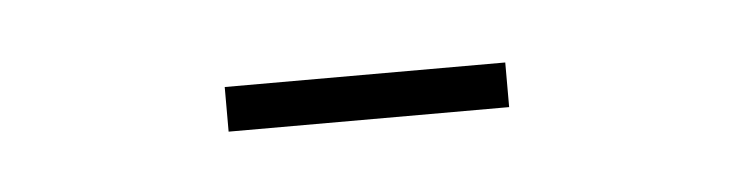

<svg xmlns="http://www.w3.org/2000/svg" viewBox="-22 -490 344 90"><g transform="rotate(-5 150.0 -444.5)"><path d="M216 -434V-455H84V-434Z"/></g></svg>

Font: Clicker Script
Style: Regular
Weight: 400
Designer: Astigmatic (AOETI)
Foundry: Astigmatic (AOETI)
Version: Version 1.000